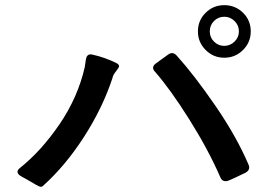

<svg xmlns="http://www.w3.org/2000/svg" viewBox="-20 -793 1040 745"><path d="M748 -671Q748 -714 778 -743.5Q808 -773 850 -773Q893 -773 923 -743.5Q953 -714 953 -671Q953 -629 923 -599Q893 -569 850 -569Q808 -569 778 -599Q748 -629 748 -671ZM907 -671Q907 -695 890 -711.5Q873 -728 850 -728Q827 -728 810.5 -711.5Q794 -695 794 -671Q794 -648 810.5 -631.5Q827 -615 850 -615Q873 -615 890 -631.5Q907 -648 907 -671ZM855 -90Q841 -90 835 -105Q788 -213 714 -330.5Q640 -448 582 -514Q574 -522 574 -530Q574 -539 585 -547L632 -581Q640 -587 648 -587Q656 -587 665 -578Q733 -503 815.5 -383Q898 -263 944 -155Q947 -149 947 -143Q947 -131 933 -123Q886 -100 866 -92Q862 -90 855 -90ZM101 -87 62 -109Q48 -117 48 -126Q48 -134 57 -141Q140 -207 211 -311Q282 -415 309 -533Q311 -543 313 -561Q316 -582 331 -582Q336 -582 339 -581Q389 -570 434 -547Q442 -542 442 -536Q442 -532 435 -523Q432 -518 427 -512Q422 -506 420 -501Q418 -497 416 -489Q378 -374 306 -262Q234 -150 146 -71Q141 -66 131.5 -70Q122 -74 101 -87Z"/></svg>

Font: Shippori Gochic B2 Bold
Style: Regular
Weight: 700
Designer: FONTDASU
Foundry: FONTDASU / Google Inc. / but / Adobe
Version: Version 1.130